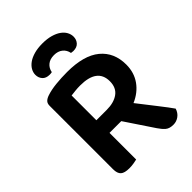

<svg xmlns="http://www.w3.org/2000/svg" viewBox="-238 -949 1075 1075"><g transform="rotate(-45 299.5 -411.5)"><path d="M207 -1Q198 1 181.5 4Q165 7 146 7Q108 7 92.5 -7Q77 -21 77 -54V-556Q77 -575 87 -585Q97 -595 115 -601Q147 -612 190.5 -616.5Q234 -621 280 -621Q412 -621 478 -566.5Q544 -512 544 -416Q544 -353 511 -306.5Q478 -260 420 -235Q464 -178 504.5 -126.5Q545 -75 565 -46Q557 -20 537 -5.5Q517 9 493 9Q462 9 445.5 -5Q429 -19 413 -43L300 -212H207ZM287 -314Q344 -314 378.5 -339Q413 -364 413 -415Q413 -516 278 -516Q258 -516 239.5 -514Q221 -512 205 -510V-314ZM295 -740Q263 -740 243.5 -724Q224 -708 219 -681Q214 -680 210 -679.5Q206 -679 201 -679Q172 -679 157.5 -695.5Q143 -712 143 -735Q143 -754 153 -771.5Q163 -789 182 -802.5Q201 -816 229.5 -824Q258 -832 295 -832Q332 -832 360.5 -824Q389 -816 408 -802.5Q427 -789 436.5 -771.5Q446 -754 446 -735Q446 -712 431.5 -695.5Q417 -679 388 -679Q381 -679 371 -681Q366 -708 346 -724Q326 -740 295 -740Z"/></g></svg>

Font: Baloo Paaji 2 SemiBold
Style: Regular
Weight: 600
Designer: Shuchita Grover, Noopur Datye and Ek Type
Foundry: Ek Type
Version: Version 1.640;hotconv 1.0.111;makeotfexe 2.5.65597; ttfautoh